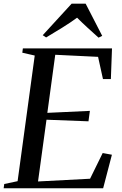

<svg xmlns="http://www.w3.org/2000/svg" viewBox="-32 -1000 649 1020"><path d="M-12.5 0 -9.5 -22.5 61.5 -37.5 152.5 -705 86.5 -720 89.5 -743H563L557 -580H515L489 -698L261.5 -709L219.5 -400.5L445.5 -411L438 -355.5L215 -364L170 -36L446.5 -50.5L513.5 -187L562.5 -178L516 0ZM195 -813 348.5 -980.5H423L511 -809.5L491.5 -800Q462.5 -826 433.8 -852.2Q405 -878.5 377.5 -906Q341.5 -879.5 300.2 -854Q259 -828.5 213 -801Z"/></svg>

Font: Merriweather 120pt
Style: Italic
Weight: 400
Italic angle: -7.8°
Version: Version 2.101